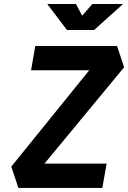

<svg xmlns="http://www.w3.org/2000/svg" viewBox="-20 -918 626 938"><path d="M69.8 0 35.2 -104 416 -574.7H131.8L152.3 -693.4H551.8L586.4 -589.4L197.3 -118.7H501L480 0ZM307.1 -771.5 210.9 -898.4H351.1L381.3 -841.3L431.2 -898.4H581.1L439.9 -771.5Z"/></svg>

Font: CaskaydiaCove NFP
Style: Bold Italic
Weight: 700
Italic angle: -10°
Designer: Aaron Bell
Foundry: Saja Typeworks
Version: Version 2111.001; VTT 6.35;Nerd Fonts 3.1.1